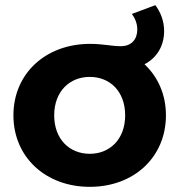

<svg xmlns="http://www.w3.org/2000/svg" viewBox="-20 -716 695 744"><path d="M540 -467C588 -492 616 -538 616 -596C616 -635 602 -669 582 -696L491 -662C503 -646 512 -625 512 -602C512 -565 491 -537 448 -537C411 -537 381 -546 329 -546C157 -546 32 -431 32 -269C32 -107 157 8 328 8C499 8 623 -107 623 -269C623 -350 592 -418 540 -467ZM328 -120C250 -120 190 -176 190 -269C190 -362 250 -418 328 -418C406 -418 465 -362 465 -269C465 -176 405 -120 328 -120Z"/></svg>

Font: Talent SemiBold
Style: Bold
Weight: 700
Designer: Mike Powis
Version: Version 1.001;hotconv 1.0.109;makeotfexe 2.5.65596